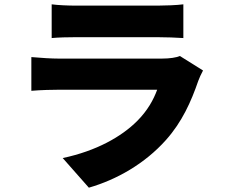

<svg xmlns="http://www.w3.org/2000/svg" viewBox="-20 -800 1040 888"><path d="M219 -780V-624C249 -627 297 -628 331 -628C393 -628 653 -628 708 -628C746 -628 800 -626 828 -624V-780C799 -776 742 -774 710 -774C653 -774 399 -774 331 -774C296 -774 247 -776 219 -780ZM919 -474 812 -541C796 -534 766 -529 728 -529C650 -529 331 -529 252 -529C218 -529 171 -532 125 -536V-380C170 -384 227 -385 252 -385C358 -385 656 -385 707 -385C690 -339 663 -289 614 -240C542 -168 426 -102 270 -69L391 68C519 31 649 -42 748 -153C822 -236 864 -330 897 -426C901 -438 911 -459 919 -474Z"/></svg>

Font: Noto Sans HK Black
Style: Regular
Weight: 900
Designer: Ryoko NISHIZUKA 西塚涼子 (kana, bopomofo & ideographs); Paul D. Hunt (Latin, Greek & Cyrillic); Sandoll Communications 산돌커뮤니
Foundry: Adobe
Version: Version 2.004;hotconv 1.0.118;makeotfexe 2.5.65603